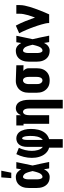

<svg xmlns="http://www.w3.org/2000/svg" viewBox="993 -1792 1013 3040"><g transform="rotate(-90 1500.0 -271.5)"><path d="M220 8Q194 8 168.5 2Q143 -4 121.5 -18.5Q100 -33 84.5 -54Q69 -75 60 -99Q51 -123 47.5 -148.5Q44 -174 44 -200V-320Q44 -346 47.5 -371.5Q51 -397 60 -421Q69 -445 84.5 -466Q100 -487 121.5 -501.5Q143 -516 168.5 -522Q194 -528 220 -528Q239 -528 258 -521.5Q277 -515 292 -503Q307 -491 319 -475.5Q331 -460 340 -443Q343 -462 346 -481.5Q349 -501 352 -520H454Q440 -456 427.5 -391.5Q415 -327 400 -263Q416 -198 429 -132Q442 -66 456 0H354Q350 -20 347 -40.5Q344 -61 341 -82Q332 -64 320.5 -47.5Q309 -31 293.5 -18.5Q278 -6 259 1Q240 8 220 8ZM220 -106Q232 -106 243 -112Q254 -118 262 -127Q270 -136 275.5 -147Q281 -158 285.5 -169.5Q290 -181 293.5 -192.5Q297 -204 300.5 -216Q304 -228 306.5 -239.5Q309 -251 312 -263Q309 -275 306 -286.5Q303 -298 300 -309Q297 -320 293.5 -331.5Q290 -343 285.5 -354Q281 -365 275.5 -375.5Q270 -386 261.5 -394Q253 -402 242 -408Q231 -414 220 -414Q210 -414 203 -407.5Q196 -401 192.5 -392.5Q189 -384 186.5 -375Q184 -366 183 -357Q182 -348 181.5 -338.5Q181 -329 181 -320V-200Q181 -191 181.5 -181.5Q182 -172 183 -163Q184 -154 186.5 -145Q189 -136 192.5 -127.5Q196 -119 203 -112.5Q210 -106 220 -106ZM200 -600 212 -758H318L286 -600Z M682 215V-1Q654 -8 630 -24Q606 -40 587.5 -61.5Q569 -83 556.5 -108.5Q544 -134 536 -161.5Q528 -189 524.5 -217.5Q521 -246 521 -274Q521 -338 536.5 -400.5Q552 -463 580 -520L680 -480Q657 -432 644.5 -380Q632 -328 632 -274Q632 -250 635 -226.5Q638 -203 644.5 -180Q651 -157 663 -135.5Q675 -114 695 -101V-343Q695 -364 697 -385Q699 -406 705.5 -426Q712 -446 723.5 -464Q735 -482 751.5 -495Q768 -508 788.5 -514Q809 -520 830 -520Q855 -520 879.5 -510Q904 -500 921.5 -481.5Q939 -463 950 -439Q961 -415 967.5 -390.5Q974 -366 976.5 -340Q979 -314 979 -288Q979 -259 976 -229.5Q973 -200 966 -171Q959 -142 946.5 -115Q934 -88 915.5 -65Q897 -42 872 -25.5Q847 -9 818 -1V215ZM805 -101Q826 -116 838.5 -139.5Q851 -163 857.5 -188Q864 -213 866 -239Q868 -265 868 -291Q868 -300 868 -309.5Q868 -319 867 -328.5Q866 -338 865.5 -347.5Q865 -357 863.5 -366Q862 -375 860 -384.5Q858 -394 854.5 -402.5Q851 -411 845 -419.5Q839 -428 830 -428Q822 -428 818 -420.5Q814 -413 811.5 -405.5Q809 -398 808 -390Q807 -382 806.5 -374.5Q806 -367 805.5 -359Q805 -351 805 -343Z M1303 215V-320Q1303 -335 1301 -350Q1299 -365 1293.5 -379Q1288 -393 1276.5 -403.5Q1265 -414 1250 -414Q1235 -414 1223.5 -403.5Q1212 -393 1206.5 -379Q1201 -365 1199 -350Q1197 -335 1197 -320V0H1060V-406H1034V-520H1197V-447Q1204 -464 1214.5 -479Q1225 -494 1239.5 -505.5Q1254 -517 1272 -522.5Q1290 -528 1308 -528Q1331 -528 1353 -519Q1375 -510 1390.5 -493Q1406 -476 1415.5 -455Q1425 -434 1430.5 -411.5Q1436 -389 1438 -366Q1440 -343 1440 -320V215Z M1749 8Q1722 8 1695 3Q1668 -2 1644.5 -15.5Q1621 -29 1602.5 -49.5Q1584 -70 1572.5 -94.5Q1561 -119 1556.5 -146Q1552 -173 1552 -200V-320Q1552 -346 1556 -372Q1560 -398 1570.5 -422Q1581 -446 1597.5 -466Q1614 -486 1636.5 -499.5Q1659 -513 1684 -520.5Q1709 -528 1735 -528H1750L1987 -520V-406L1898 -409Q1908 -401 1916 -391Q1924 -381 1930 -369.5Q1936 -358 1938 -345.5Q1940 -333 1940 -320V-200Q1940 -173 1936 -146.5Q1932 -120 1921.5 -95.5Q1911 -71 1893 -50.5Q1875 -30 1852 -16.5Q1829 -3 1802.5 2.5Q1776 8 1749 8ZM1749 -106Q1759 -106 1768 -110.5Q1777 -115 1783.5 -123Q1790 -131 1793.5 -140.5Q1797 -150 1799.5 -160Q1802 -170 1802.5 -180Q1803 -190 1803 -200V-320Q1803 -335 1801.5 -349.5Q1800 -364 1794.5 -377.5Q1789 -391 1778.5 -402Q1768 -413 1753 -414H1746Q1736 -414 1726.5 -409Q1717 -404 1710.5 -396.5Q1704 -389 1700 -379.5Q1696 -370 1693.5 -360Q1691 -350 1690 -340Q1689 -330 1689 -320V-200Q1689 -184 1691 -168.5Q1693 -153 1700 -139Q1707 -125 1720 -115.5Q1733 -106 1749 -106Z M2220 8Q2194 8 2168.5 2Q2143 -4 2121.5 -18.5Q2100 -33 2084.5 -54Q2069 -75 2060 -99Q2051 -123 2047.5 -148.5Q2044 -174 2044 -200V-320Q2044 -346 2047.5 -371.5Q2051 -397 2060 -421Q2069 -445 2084.5 -466Q2100 -487 2121.5 -501.5Q2143 -516 2168.5 -522Q2194 -528 2220 -528Q2239 -528 2258 -521.5Q2277 -515 2292 -503Q2307 -491 2319 -475.5Q2331 -460 2340 -443Q2343 -462 2346 -481.5Q2349 -501 2352 -520H2454Q2440 -456 2427.5 -391.5Q2415 -327 2400 -263Q2416 -198 2429 -132Q2442 -66 2456 0H2354Q2350 -20 2347 -40.5Q2344 -61 2341 -82Q2332 -64 2320.5 -47.5Q2309 -31 2293.5 -18.5Q2278 -6 2259 1Q2240 8 2220 8ZM2220 -106Q2232 -106 2243 -112Q2254 -118 2262 -127Q2270 -136 2275.5 -147Q2281 -158 2285.5 -169.5Q2290 -181 2293.5 -192.5Q2297 -204 2300.5 -216Q2304 -228 2306.5 -239.5Q2309 -251 2312 -263Q2309 -275 2306 -286.5Q2303 -298 2300 -309Q2297 -320 2293.5 -331.5Q2290 -343 2285.5 -354Q2281 -365 2275.5 -375.5Q2270 -386 2261.5 -394Q2253 -402 2242 -408Q2231 -414 2220 -414Q2210 -414 2203 -407.5Q2196 -401 2192.5 -392.5Q2189 -384 2186.5 -375Q2184 -366 2183 -357Q2182 -348 2181.5 -338.5Q2181 -329 2181 -320V-200Q2181 -191 2181.5 -181.5Q2182 -172 2183 -163Q2184 -154 2186.5 -145Q2189 -136 2192.5 -127.5Q2196 -119 2203 -112.5Q2210 -106 2220 -106Z M2656 0Q2656 -32 2648.5 -62.5Q2641 -93 2632.5 -123.5Q2624 -154 2614 -184Q2604 -214 2593.5 -243.5Q2583 -273 2571.5 -302.5Q2560 -332 2547.5 -361Q2535 -390 2522 -418.5Q2509 -447 2494 -475L2615 -528Q2654 -455 2685 -378.5Q2716 -302 2743 -224Q2754 -253 2764 -283Q2774 -313 2782.5 -343.5Q2791 -374 2797 -405Q2803 -436 2803 -468V-520H2940V-468Q2940 -427 2931.5 -386.5Q2923 -346 2911 -306.5Q2899 -267 2885.5 -228.5Q2872 -190 2857 -151.5Q2842 -113 2826 -75Q2810 -37 2793 0Z"/></g></svg>

Font: Iosevka Curly Slab Heavy
Style: Regular
Weight: 900
Monospace: yes
Designer: Belleve Invis
Foundry: Belleve Invis
Version: Version 22.1.2; ttfautohint (v1.8.4)